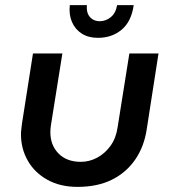

<svg xmlns="http://www.w3.org/2000/svg" viewBox="-20 -719 669 751"><path d="M600 -510 554 -214Q544 -146 509 -95Q474 -44 417.5 -16Q361 12 283 12Q216 12 166 -15.5Q116 -43 89 -90Q62 -137 62 -194Q62 -203 63.5 -214.5Q65 -226 66 -236L109 -510H224L179 -228Q178 -221 177.5 -214.5Q177 -208 177 -202Q177 -151 209 -118.5Q241 -86 296 -86Q330 -86 360.5 -102.5Q391 -119 412.5 -149Q434 -179 440 -221L486 -510ZM363 -571Q326 -571 300 -587.5Q274 -604 261.5 -633Q249 -662 253 -699H320Q318 -680 323.5 -666Q329 -652 341.5 -644Q354 -636 370 -636Q394 -636 413.5 -652Q433 -668 438 -699H503Q494 -635 456 -603Q418 -571 363 -571Z"/></svg>

Font: MuseoModerno Thin Medium
Style: Italic
Weight: 500
Italic angle: -9°
Version: Version 1.003